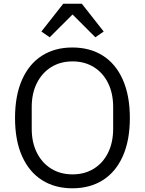

<svg xmlns="http://www.w3.org/2000/svg" viewBox="-20 -1002 781 1035"><path d="M321 -982H421L539 -832L494 -801L371 -924L248 -801L203 -832ZM61 -366Q61 -487 99 -572.5Q137 -658 206.5 -702Q276 -746 370 -746Q465 -746 534.5 -702Q604 -658 642 -572.5Q680 -487 680 -366Q680 -245 642 -160Q604 -75 534.5 -31Q465 13 370 13Q276 13 206.5 -31Q137 -75 99 -160Q61 -245 61 -366ZM590 -308V-425Q590 -499 562.5 -554.5Q535 -610 485.5 -640.5Q436 -671 371 -671Q306 -671 256.5 -640.5Q207 -610 179 -554.5Q151 -499 151 -425V-308Q151 -234 179 -178.5Q207 -123 256.5 -92.5Q306 -62 371 -62Q436 -62 485.5 -92.5Q535 -123 562.5 -178.5Q590 -234 590 -308Z"/></svg>

Font: IBM Plex Sans JP
Style: Regular
Weight: 400
Designer: Mike Abbink; Paul van der Laan; Pieter van Rosmalen; Wujin Sim; Yejin Wi; Jinhee Kim; Boomi Park; Yona Kim; Kichan Ma
Foundry: Sandoll Inc.
Version: Version 1.000